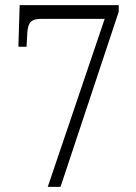

<svg xmlns="http://www.w3.org/2000/svg" viewBox="-20 -732 533 752"><path d="M390 -658H139Q112 -658 100.5 -646.5Q89 -635 87 -604L84 -549H52L57 -712H445V-686L217 0H167Z"/></svg>

Font: Noto Serif NarrowLight
Style: Regular
Weight: 300
Width: 4
Designer: Monotype Design Team
Foundry: Monotype Imaging Inc.
Version: Version 1.001